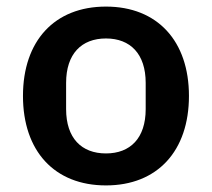

<svg xmlns="http://www.w3.org/2000/svg" viewBox="-20 -548 640 580"><path d="M300.1 12.1C455.6 12.1 550.8 -92 550.8 -258.2C550.8 -424 455.6 -528.1 300.1 -528.1C144.2 -528.1 49.4 -424 49.4 -258.2C49.4 -92 144.2 12.1 300.1 12.1ZM179.7 -218.4V-297.6C179.7 -385.3 226.2 -431.8 300.1 -431.8C373.6 -431.8 420.1 -385.3 420.1 -297.6V-218.4C420.1 -130.7 373.6 -84.5 300.1 -84.5C226.2 -84.5 179.7 -130.7 179.7 -218.4Z"/></svg>

Font: Margiela Mono SemiBold
Style: Regular
Weight: 600
Designer: Mike Abbink, Paul van der Laan, Pieter van Rosmalen
Foundry: Bold Monday
Version: Version 2.003 2021